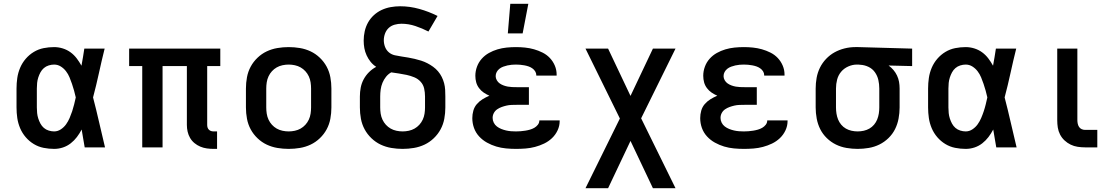

<svg xmlns="http://www.w3.org/2000/svg" viewBox="-20 -776 5840 1011"><path d="M265 8Q237 8 209.5 2.5Q182 -3 158 -17.5Q134 -32 115.5 -53.5Q97 -75 86 -101Q75 -127 71 -154.5Q67 -182 67 -210V-310Q67 -338 71 -365.5Q75 -393 86 -419Q97 -445 115.5 -466.5Q134 -488 158 -502.5Q182 -517 209.5 -522.5Q237 -528 265 -528Q288 -528 310.5 -521Q333 -514 351.5 -500.5Q370 -487 384 -468.5Q398 -450 409 -430Q413 -453 417 -475.5Q421 -498 424 -520H531Q515 -456 501 -391.5Q487 -327 470 -263Q487 -198 502 -132Q517 -66 533 0H426Q422 -23 418 -46.5Q414 -70 410 -94Q399 -73 385 -54.5Q371 -36 352.5 -21.5Q334 -7 311.5 0.5Q289 8 265 8ZM265 -84Q284 -84 300.5 -95Q317 -106 328 -121.5Q339 -137 346.5 -154.5Q354 -172 360 -190Q366 -208 370.5 -226.5Q375 -245 379 -263Q375 -281 370 -299Q365 -317 359 -334.5Q353 -352 346 -369Q339 -386 327.5 -401Q316 -416 300 -426Q284 -436 265 -436Q251 -436 236.5 -431.5Q222 -427 211 -417.5Q200 -408 193 -395Q186 -382 181.5 -368Q177 -354 175.5 -339.5Q174 -325 174 -310V-210Q174 -195 175.5 -180.5Q177 -166 181.5 -152Q186 -138 193 -125Q200 -112 211 -102.5Q222 -93 236.5 -88.5Q251 -84 265 -84Z M1123 8H1105Q1087 8 1069 5.5Q1051 3 1034.5 -4Q1018 -11 1004 -22.5Q990 -34 981 -49.5Q972 -65 968 -82.5Q964 -100 964 -118V-428H836V0H729V-428H660V-520H1140V-428H1071V-118Q1071 -111 1073 -104.5Q1075 -98 1080 -93Q1085 -88 1091.5 -86Q1098 -84 1105 -84H1123Z M1500 8Q1470 8 1440.5 3Q1411 -2 1384.5 -14.5Q1358 -27 1336 -48Q1314 -69 1300 -95Q1286 -121 1280.5 -150.5Q1275 -180 1275 -210V-310Q1275 -340 1280.5 -369.5Q1286 -399 1300 -425Q1314 -451 1336 -472Q1358 -493 1384.5 -505.5Q1411 -518 1440.5 -523Q1470 -528 1500 -528Q1530 -528 1559.5 -523Q1589 -518 1615.5 -505.5Q1642 -493 1664 -472Q1686 -451 1700 -425Q1714 -399 1719.5 -369.5Q1725 -340 1725 -310V-210Q1725 -180 1719.5 -150.5Q1714 -121 1700 -95Q1686 -69 1664 -48Q1642 -27 1615.5 -14.5Q1589 -2 1559.5 3Q1530 8 1500 8ZM1500 -84Q1516 -84 1532.5 -87.5Q1549 -91 1563 -99Q1577 -107 1588 -119Q1599 -131 1606 -146Q1613 -161 1615.5 -177.5Q1618 -194 1618 -210V-310Q1618 -326 1615.5 -342.5Q1613 -359 1606 -374Q1599 -389 1588 -401Q1577 -413 1563 -421Q1549 -429 1532.5 -432.5Q1516 -436 1500 -436Q1484 -436 1467.5 -432.5Q1451 -429 1437 -421Q1423 -413 1412 -401Q1401 -389 1394 -374Q1387 -359 1384.5 -342.5Q1382 -326 1382 -310V-210Q1382 -194 1384.5 -177.5Q1387 -161 1394 -146Q1401 -131 1412 -119Q1423 -107 1437 -99Q1451 -91 1467.5 -87.5Q1484 -84 1500 -84Z M2100 8Q2070 8 2040.5 3Q2011 -2 1984.5 -14.5Q1958 -27 1936 -48Q1914 -69 1900 -95Q1886 -121 1880.5 -150.5Q1875 -180 1875 -210V-268Q1875 -292 1879.5 -315Q1884 -338 1895 -358.5Q1906 -379 1923 -396Q1940 -413 1961 -424Q1944 -435 1931.5 -450.5Q1919 -466 1910.5 -484.5Q1902 -503 1898.5 -522.5Q1895 -542 1895 -562Q1895 -587 1900.5 -611.5Q1906 -636 1918 -657.5Q1930 -679 1948.5 -696Q1967 -713 1989.5 -723.5Q2012 -734 2037 -738.5Q2062 -743 2087 -743Q2138 -743 2188 -729Q2238 -715 2284 -692L2236 -610Q2203 -627 2167 -639Q2131 -651 2094 -651Q2076 -651 2058 -646Q2040 -641 2027 -629Q2014 -617 2007.5 -599.5Q2001 -582 2001 -564Q2001 -546 2007.5 -529Q2014 -512 2027.5 -500.5Q2041 -489 2059 -485Q2077 -481 2094.5 -478.5Q2112 -476 2129 -473Q2146 -470 2163.5 -466Q2181 -462 2198 -456.5Q2215 -451 2230.5 -443Q2246 -435 2260.5 -424.5Q2275 -414 2286.5 -400.5Q2298 -387 2306 -371Q2314 -355 2318.5 -338Q2323 -321 2324 -303.5Q2325 -286 2325 -268V-210Q2325 -180 2319.5 -150.5Q2314 -121 2300 -95Q2286 -69 2264 -48Q2242 -27 2215.5 -14.5Q2189 -2 2159.5 3Q2130 8 2100 8ZM2100 -84Q2116 -84 2132.5 -87.5Q2149 -91 2163 -99Q2177 -107 2188 -119Q2199 -131 2206 -146Q2213 -161 2215.5 -177.5Q2218 -194 2218 -210V-268Q2218 -289 2213.5 -309.5Q2209 -330 2195 -345.5Q2181 -361 2161.5 -369Q2142 -377 2121.5 -381.5Q2101 -386 2080.5 -389Q2060 -392 2040 -395Q2024 -386 2012.5 -371.5Q2001 -357 1994 -340Q1987 -323 1984.5 -304.5Q1982 -286 1982 -268V-210Q1982 -194 1984.5 -177.5Q1987 -161 1994 -146Q2001 -131 2012 -119Q2023 -107 2037 -99Q2051 -91 2067.5 -87.5Q2084 -84 2100 -84Z M2697 8Q2671 8 2644.5 5.5Q2618 3 2593 -4.5Q2568 -12 2544.5 -25Q2521 -38 2503 -57.5Q2485 -77 2476 -102Q2467 -127 2467 -154Q2467 -174 2472.5 -193.5Q2478 -213 2491 -228Q2504 -243 2521 -253.5Q2538 -264 2557 -272Q2541 -279 2527 -288.5Q2513 -298 2502.5 -312Q2492 -326 2487.5 -342.5Q2483 -359 2483 -377Q2483 -401 2491.5 -424.5Q2500 -448 2516.5 -466.5Q2533 -485 2554.5 -497Q2576 -509 2599.5 -516Q2623 -523 2647.5 -525.5Q2672 -528 2697 -528Q2721 -528 2745 -525.5Q2769 -523 2792 -516.5Q2815 -510 2837 -499Q2859 -488 2875.5 -470.5Q2892 -453 2901.5 -430.5Q2911 -408 2911 -384V-378H2804V-380Q2804 -391 2798 -400.5Q2792 -410 2782.5 -416.5Q2773 -423 2762.5 -426.5Q2752 -430 2741 -432Q2730 -434 2719 -435Q2708 -436 2697 -436Q2686 -436 2674.5 -435Q2663 -434 2652 -431.5Q2641 -429 2630 -425Q2619 -421 2610 -414Q2601 -407 2595.5 -397Q2590 -387 2590 -375Q2590 -364 2596 -353.5Q2602 -343 2611.5 -336.5Q2621 -330 2632 -326Q2643 -322 2654 -320Q2665 -318 2676.5 -317.5Q2688 -317 2700 -317H2765V-224H2700Q2687 -224 2673.5 -223.5Q2660 -223 2647 -220Q2634 -217 2621.5 -212.5Q2609 -208 2598 -200.5Q2587 -193 2580.5 -181Q2574 -169 2574 -155Q2574 -142 2580 -130Q2586 -118 2596.5 -110Q2607 -102 2619.5 -97Q2632 -92 2645 -89Q2658 -86 2671 -85Q2684 -84 2697 -84Q2709 -84 2721.5 -85Q2734 -86 2746.5 -88Q2759 -90 2771 -93.5Q2783 -97 2793.5 -103Q2804 -109 2812 -119Q2820 -129 2820 -142H2927V-138Q2927 -113 2916 -89.5Q2905 -66 2886.5 -48.5Q2868 -31 2845 -20Q2822 -9 2797.5 -2.5Q2773 4 2747.5 6Q2722 8 2697 8ZM2654 -600 2667 -756H2762L2732 -600Z M3182 215H3063L3244 -152L3063 -520H3182L3300 -271L3418 -520H3537L3356 -153L3537 215H3418L3300 -34Z M3897 8Q3871 8 3844.5 5.5Q3818 3 3793 -4.5Q3768 -12 3744.5 -25Q3721 -38 3703 -57.5Q3685 -77 3676 -102Q3667 -127 3667 -154Q3667 -174 3672.5 -193.5Q3678 -213 3691 -228Q3704 -243 3721 -253.5Q3738 -264 3757 -272Q3741 -279 3727 -288.5Q3713 -298 3702.5 -312Q3692 -326 3687.5 -342.5Q3683 -359 3683 -377Q3683 -401 3691.5 -424.5Q3700 -448 3716.5 -466.5Q3733 -485 3754.5 -497Q3776 -509 3799.5 -516Q3823 -523 3847.5 -525.5Q3872 -528 3897 -528Q3921 -528 3945 -525.5Q3969 -523 3992 -516.5Q4015 -510 4037 -499Q4059 -488 4075.5 -470.5Q4092 -453 4101.5 -430.5Q4111 -408 4111 -384V-378H4004V-380Q4004 -391 3998 -400.5Q3992 -410 3982.5 -416.5Q3973 -423 3962.5 -426.5Q3952 -430 3941 -432Q3930 -434 3919 -435Q3908 -436 3897 -436Q3886 -436 3874.5 -435Q3863 -434 3852 -431.5Q3841 -429 3830 -425Q3819 -421 3810 -414Q3801 -407 3795.5 -397Q3790 -387 3790 -375Q3790 -364 3796 -353.5Q3802 -343 3811.5 -336.5Q3821 -330 3832 -326Q3843 -322 3854 -320Q3865 -318 3876.5 -317.5Q3888 -317 3900 -317H3965V-224H3900Q3887 -224 3873.5 -223.5Q3860 -223 3847 -220Q3834 -217 3821.5 -212.5Q3809 -208 3798 -200.5Q3787 -193 3780.5 -181Q3774 -169 3774 -155Q3774 -142 3780 -130Q3786 -118 3796.5 -110Q3807 -102 3819.5 -97Q3832 -92 3845 -89Q3858 -86 3871 -85Q3884 -84 3897 -84Q3909 -84 3921.5 -85Q3934 -86 3946.5 -88Q3959 -90 3971 -93.5Q3983 -97 3993.5 -103Q4004 -109 4012 -119Q4020 -129 4020 -142H4127V-138Q4127 -113 4116 -89.5Q4105 -66 4086.5 -48.5Q4068 -31 4045 -20Q4022 -9 3997.5 -2.5Q3973 4 3947.5 6Q3922 8 3897 8Z M4496 8Q4467 8 4437.5 3Q4408 -2 4381.5 -15Q4355 -28 4333.5 -49Q4312 -70 4299 -96Q4286 -122 4280.5 -151.5Q4275 -181 4275 -210V-310Q4275 -338 4280 -366Q4285 -394 4297.5 -419.5Q4310 -445 4330 -466Q4350 -487 4374.5 -500.5Q4399 -514 4427 -521Q4455 -528 4483 -528H4500L4783 -520V-428L4659 -431Q4673 -421 4684.5 -407.5Q4696 -394 4703.5 -378Q4711 -362 4714 -345Q4717 -328 4717 -310V-210Q4717 -181 4711.5 -151.5Q4706 -122 4693 -96Q4680 -70 4658.5 -49Q4637 -28 4610.5 -15Q4584 -2 4554.5 3Q4525 8 4496 8ZM4496 -84Q4512 -84 4528 -87.5Q4544 -91 4558 -99Q4572 -107 4582.5 -119.5Q4593 -132 4599 -147Q4605 -162 4607.5 -178Q4610 -194 4610 -210V-310Q4610 -333 4605 -355Q4600 -377 4587 -395.5Q4574 -414 4553 -424Q4532 -434 4509 -435L4500 -436H4492Q4469 -436 4446.5 -426Q4424 -416 4409 -398Q4394 -380 4388 -357Q4382 -334 4382 -310V-210Q4382 -194 4384.5 -178Q4387 -162 4393 -147Q4399 -132 4409.5 -119.5Q4420 -107 4434 -99Q4448 -91 4464 -87.5Q4480 -84 4496 -84Z M5065 8Q5037 8 5009.5 2.5Q4982 -3 4958 -17.5Q4934 -32 4915.5 -53.5Q4897 -75 4886 -101Q4875 -127 4871 -154.5Q4867 -182 4867 -210V-310Q4867 -338 4871 -365.5Q4875 -393 4886 -419Q4897 -445 4915.5 -466.5Q4934 -488 4958 -502.5Q4982 -517 5009.5 -522.5Q5037 -528 5065 -528Q5088 -528 5110.5 -521Q5133 -514 5151.5 -500.5Q5170 -487 5184 -468.5Q5198 -450 5209 -430Q5213 -453 5217 -475.5Q5221 -498 5224 -520H5331Q5315 -456 5301 -391.5Q5287 -327 5270 -263Q5287 -198 5302 -132Q5317 -66 5333 0H5226Q5222 -23 5218 -46.5Q5214 -70 5210 -94Q5199 -73 5185 -54.5Q5171 -36 5152.5 -21.5Q5134 -7 5111.5 0.5Q5089 8 5065 8ZM5065 -84Q5084 -84 5100.5 -95Q5117 -106 5128 -121.5Q5139 -137 5146.5 -154.5Q5154 -172 5160 -190Q5166 -208 5170.5 -226.5Q5175 -245 5179 -263Q5175 -281 5170 -299Q5165 -317 5159 -334.5Q5153 -352 5146 -369Q5139 -386 5127.5 -401Q5116 -416 5100 -426Q5084 -436 5065 -436Q5051 -436 5036.5 -431.5Q5022 -427 5011 -417.5Q5000 -408 4993 -395Q4986 -382 4981.5 -368Q4977 -354 4975.5 -339.5Q4974 -325 4974 -310V-210Q4974 -195 4975.5 -180.5Q4977 -166 4981.5 -152Q4986 -138 4993 -125Q5000 -112 5011 -102.5Q5022 -93 5036.5 -88.5Q5051 -84 5065 -84Z M5758 0H5694Q5674 0 5654.5 -3Q5635 -6 5617.5 -14.5Q5600 -23 5585.5 -36.5Q5571 -50 5562 -67.5Q5553 -85 5550 -104Q5547 -123 5547 -143V-520H5653V-143Q5653 -134 5655 -124.5Q5657 -115 5662 -107.5Q5667 -100 5675.5 -96Q5684 -92 5694 -92H5758Z"/></svg>

Font: Iosevka Aile Semibold
Style: Regular
Weight: 600
Designer: Belleve Invis
Foundry: Belleve Invis
Version: Version 31.1.0; ttfautohint (v1.8.4)